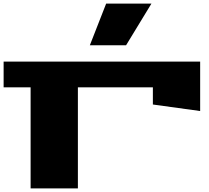

<svg xmlns="http://www.w3.org/2000/svg" viewBox="-20 -1040 1155 1060"><path d="M0 -558V-700H1085V-427L824 -463V-558H410V0H149V-558ZM476 -790 566 -1020H816L676 -790Z"/></svg>

Font: Stalinist One
Style: Regular
Weight: 400
Designer: Jovanny Lemonad
Foundry: Alexey Maslov, Jovanny Lemonad
Version: Version 3.004